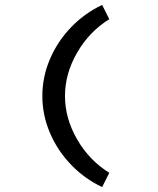

<svg xmlns="http://www.w3.org/2000/svg" viewBox="-20 -740 640 780"><path d="M395 -720 424 -662Q343 -612 293.5 -526.5Q244 -441 244 -350Q244 -259 293.5 -173.5Q343 -88 424 -38L395 20Q323 -14 268 -71.5Q213 -129 182.5 -201Q152 -273 152 -350Q152 -427 182.5 -499Q213 -571 268 -628.5Q323 -686 395 -720Z"/></svg>

Font: Sligoil Micro
Style: Regular
Weight: 400
Designer: Ariel Martín Pérez
Foundry: Igor Stepanchenko
Version: Version 1.001